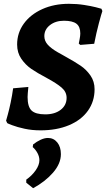

<svg xmlns="http://www.w3.org/2000/svg" viewBox="-20 -673 560 1009"><path d="M18 -26 12 -39Q14 -46 21 -71Q28 -96 36 -134Q44 -172 49 -209L129 -216Q125 -176 125 -163Q125 -112 146 -92Q167 -72 218 -72Q268 -72 299 -96Q330 -120 330 -159Q330 -190 304 -212.5Q278 -235 226 -263Q175 -290 144.5 -311Q114 -332 92 -364Q70 -396 70 -439Q70 -500 105 -548.5Q140 -597 202 -625Q264 -653 342 -653Q384 -653 422 -647Q460 -641 483.5 -635Q507 -629 513 -627L518 -615Q513 -601 499.5 -550.5Q486 -500 475 -443L402 -437L394 -444Q395 -450 398.5 -467.5Q402 -485 402 -497Q402 -533 381.5 -548.5Q361 -564 316 -564Q272 -564 242.5 -541Q213 -518 213 -483Q213 -458 231 -438Q249 -418 284 -398Q296 -391 306.5 -385.5Q317 -380 325 -375Q374 -348 404 -327.5Q434 -307 455.5 -276Q477 -245 477 -204Q477 -140 442 -91Q407 -42 342.5 -15Q278 12 193 12Q148 12 109 3.5Q70 -5 44 -15Q18 -25 18 -26ZM232 52Q262 52 281 75.5Q300 99 300 137Q300 187 258.5 234.5Q217 282 154 316L118 287V271Q148 250 167.5 222Q187 194 187 169Q187 150 177 131.5Q167 113 152 100L154 86Q173 71 193.5 61.5Q214 52 232 52Z"/></svg>

Font: Alegreya SC
Style: Bold Italic
Weight: 700
Italic angle: -7°
Designer: Juan Pablo del Peral
Foundry: Huerta Tipografica
Version: Version 2.007; ttfautohint (v1.6)